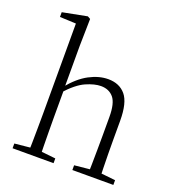

<svg xmlns="http://www.w3.org/2000/svg" viewBox="-143 -913 939 1026"><g transform="rotate(20 326.5 -400.0)"><path d="M44 0V-27L154 -38H174L277 -27V0ZM131 0Q132 -24 132.5 -64.5Q133 -105 133.5 -149Q134 -193 134 -226V-742L42 -746V-773L181 -800L197 -791L194 -637V-399L195 -387V-226Q195 -193 195.5 -149Q196 -105 196.5 -64.5Q197 -24 198 0ZM384 0V-27L493 -38H513L617 -27V0ZM470 0Q471 -24 471.5 -64Q472 -104 472.5 -148Q473 -192 473 -226V-334Q473 -412 447 -443Q421 -474 375 -474Q339 -474 291 -453Q243 -432 185 -368L170 -399H184Q237 -464 292 -493Q347 -522 399 -522Q463 -522 498.5 -479.5Q534 -437 534 -334V-226Q534 -192 534.5 -148Q535 -104 536 -64Q537 -24 538 0Z"/></g></svg>

Font: Noto Serif HK
Style: Regular
Weight: 200
Designer: Ryoko NISHIZUKA 西塚涼子 (kana & ideographs); Frank Grießhammer (Latin, Greek & Cyrillic); Wenlong ZHANG 张文龙 (bopomofo); San
Foundry: Adobe
Version: Version 2.001;hotconv 1.1.0;makeotfexe 2.6.0